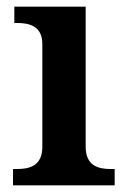

<svg xmlns="http://www.w3.org/2000/svg" viewBox="-20 -556 380 576"><path d="M19 0H324V-49H312C277 -49 237 -57 237 -116V-536H23V-487H32C66 -487 107 -479 107 -424V-115C107 -57 66 -49 32 -49H19Z"/></svg>

Font: Noto Serif Tamil SemiBold
Style: Regular
Weight: 600
Designer: Indian Type Foundry, Tom Grace, and the Monotype Design Team
Foundry: Monotype Imaging Inc.
Version: Version 2.004